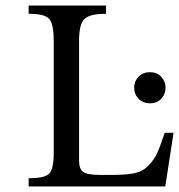

<svg xmlns="http://www.w3.org/2000/svg" viewBox="-20 -677 650 697"><path d="M610 -195 580 0H84V-30Q143 -30 159 -47Q175 -64 175 -123V-530Q175 -590 158.5 -608.5Q142 -627 84 -627V-657H365V-627Q305 -627 286 -607.5Q267 -588 267 -529V-95Q267 -63 282.5 -52.5Q298 -42 343 -42H389Q439 -42 469 -48.5Q499 -55 519.5 -76.5Q540 -98 550.5 -121Q561 -144 578 -195ZM581 -359Q581 -335 565.5 -318.5Q550 -302 524 -302Q499 -302 483 -318.5Q467 -335 467 -359Q467 -382 483 -398.5Q499 -415 524 -415Q549 -415 565 -398.5Q581 -382 581 -359Z"/></svg>

Font: myMathFont
Style: Regular
Weight: 400
Designer: Ross Mills, John Hudson & Paul Hanslow, Tiro Typeworks Ltd; with prior portions MicroPress Inc., and Coen Hoffman. Math 
Foundry: Tiro Typeworks Ltd
Version: Version 2.13 b171